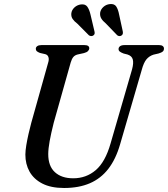

<svg xmlns="http://www.w3.org/2000/svg" viewBox="-20 -925 838 958"><path d="M531.7 -209.2 639.1 -579.5Q647.4 -610.8 642.5 -628.5Q637.7 -646.2 616 -653.1L596.6 -658Q583.2 -663.1 577.3 -668Q571.4 -672.9 571.6 -680.5Q571.6 -689 579.1 -694.5Q586.7 -700 601 -700H774.3Q786.1 -700 792.1 -695.1Q798.1 -690.3 798.1 -682.9Q798.1 -673.4 792.3 -668Q786.4 -662.7 771.4 -658.2L746.3 -652.4Q724.5 -645.5 710.7 -628.9Q696.9 -612.3 687.4 -576.8L579.4 -205.4Q557.9 -130.8 520.4 -82.4Q482.8 -34 428.1 -10.5Q373.4 13 299.8 13Q234.2 13 191.2 -9.1Q148.3 -31.2 127.3 -68.9Q106.4 -106.6 106.6 -153.9Q106.8 -173.4 111.2 -200.5Q115.7 -227.6 122.4 -257Q129.2 -286.3 136.1 -312.4L220.6 -613.4Q225.3 -628.2 221.7 -639.7Q218.2 -651.3 206 -654.7L179.4 -660.8Q167.8 -665.5 163.1 -669.9Q158.5 -674.4 158.7 -682.3Q158.9 -689.9 166.1 -694.9Q173.3 -700 186.4 -700H401.5Q425.4 -700 425.4 -684Q425.2 -676.6 419 -670.2Q412.8 -663.8 398.8 -660.1L367.5 -653.2Q353.8 -649.8 346 -640.7Q338.2 -631.6 332.7 -613L248 -312.2Q234.4 -258.1 227.7 -220.7Q220.9 -183.3 220.7 -156.6Q220.5 -96.5 253.8 -66Q287.1 -35.4 345.2 -35.4Q410.1 -35.4 457.7 -76.1Q505.3 -116.7 531.7 -209.2ZM431.5 -852.5 451.4 -768.3Q452.8 -762.4 452.1 -757.3Q451.4 -752.1 445.7 -748.1Q440.4 -744.5 434.5 -745Q428.6 -745.5 423.7 -748.8L366 -806.8Q350.7 -818.3 342.4 -830.4Q334.2 -842.4 335.9 -858.8Q338.1 -875.4 351.5 -887.9Q365 -900.3 383.3 -902.8Q405.7 -905.6 415.7 -891.5Q425.7 -877.4 431.5 -852.5ZM574.3 -852.5 592.7 -767.9Q593.7 -761.8 592.7 -756.7Q591.7 -751.5 586 -747.7Q580.7 -744.3 574.9 -745Q569 -745.7 564.8 -749.2L507.8 -808.2Q492.8 -820.3 485.3 -832.9Q477.8 -845.4 479.7 -862Q482.5 -878.4 496.2 -890.7Q509.9 -902.9 528.4 -904.6Q550.9 -906.8 560.2 -892.3Q569.5 -877.8 574.3 -852.5Z"/></svg>

Font: Fraunces
Style: Italic
Weight: 900
Italic angle: -16°
Version: Version 1.000;[0bf87f6ff]